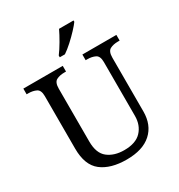

<svg xmlns="http://www.w3.org/2000/svg" viewBox="-215 -1075 1146 1228"><g transform="rotate(-30 358.5 -460.5)"><path d="M362 10Q244 10 177 -42Q110 -94 110 -216V-604Q110 -648 85.5 -660Q61 -672 28 -672H15V-714H306V-672H293Q259 -672 235 -659.5Q211 -647 211 -600V-210Q211 -123 258 -86.5Q305 -50 378 -50Q464 -50 505 -94Q546 -138 546 -206V-604Q546 -648 521.5 -660Q497 -672 464 -672H451V-714H702V-672H689Q655 -672 631 -659.5Q607 -647 607 -600V-204Q607 -104 544 -47Q481 10 362 10ZM317 -784Q339 -813 363.5 -855Q388 -897 404 -931H511V-921Q499 -904 472 -875Q445 -846 413.5 -817.5Q382 -789 355 -771H317Z"/></g></svg>

Font: Noto Serif Dogra
Style: Regular
Weight: 400
Designer: Ek Type
Foundry: Ek Type
Version: Version 1.005